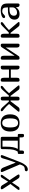

<svg xmlns="http://www.w3.org/2000/svg" viewBox="2160 -2702 762 5121"><g transform="rotate(-90 2540.5 -141.0)"><path d="M47.9 -49.8 193.8 -244.1 66.9 -439Q59.6 -449.7 56.4 -459.7Q53.2 -469.7 53.2 -478Q53.2 -490.2 62.7 -496.1Q72.3 -502 85 -502Q115.2 -502 133.5 -490Q151.9 -478 167 -452.1L253.9 -307.1H257.8L357.9 -469.2Q369.6 -488.3 382.1 -495.1Q394.5 -502 415 -502Q439.9 -502 439.9 -482.9Q439.9 -470.2 429.2 -452.1L295.9 -267.1L436 -55.2Q448.2 -35.2 448.2 -25.9Q448.2 0 411.1 0Q394.5 0 383.1 -2.9Q371.6 -5.9 362.8 -11.7Q354 -17.6 346.9 -26.6Q339.8 -35.6 332 -47.9L234.9 -199.2H232.9L120.1 -28.8Q109.4 -12.7 96.9 -6.3Q84.5 0 62 0Q35.2 0 35.2 -20Q35.2 -33.2 47.9 -49.8Z M960 -452.1 787.1 -7.8Q773.9 26.4 760.7 54.7Q747.6 83 727.5 115.2Q707.5 147.5 687 169.2Q666.5 190.9 638.9 205.6Q611.3 220.2 582 220.2Q561.5 220.2 547.6 209.7Q533.7 199.2 533.7 184.1Q533.7 139.2 587.9 139.2Q646.5 139.2 673.8 102.1Q696.8 70.3 715.8 8.8L518.1 -452.1Q512.7 -462.9 512.7 -475.1Q512.7 -502 549.8 -502Q574.7 -502 596.4 -485.6Q618.2 -469.2 631.8 -435.1L762.7 -107.9H768.1L828.1 -283.2Q843.3 -327.6 875 -439Q882.8 -468.3 895.8 -485.1Q908.7 -502 933.1 -502Q964.8 -502 964.8 -479Q964.8 -466.8 960 -452.1Z M1027.3 -46.9H1056.2Q1089.8 -91.8 1106.4 -161.9Q1123 -231.9 1123 -356V-455.1Q1123 -479.5 1132.1 -490.7Q1141.1 -502 1164.1 -502H1413.1Q1436 -502 1444.6 -490.5Q1453.1 -479 1453.1 -455.1V-46.9H1497.1Q1529.3 -46.9 1529.3 -16.1V77.1Q1529.3 98.6 1521 108.9Q1512.7 119.1 1492.2 119.1Q1460.4 119.1 1448.7 106.7Q1437 94.2 1437 55.2V0H1086.9V55.2Q1086.9 94.2 1075.4 106.7Q1064 119.1 1032.2 119.1Q1011.2 119.1 1003.2 108.9Q995.1 98.6 995.1 77.1V-16.1Q995.1 -46.9 1027.3 -46.9ZM1129.9 -46.9H1349.1V-455.1H1189V-356Q1189 -245.1 1175 -173.8Q1161.1 -102.5 1129.9 -46.9Z M1822.8 0Q1768.6 0 1725.8 -15.6Q1683.1 -31.2 1653.8 -62.7Q1624.5 -94.2 1609.1 -141.1Q1593.8 -188 1593.8 -251Q1593.8 -314.5 1609.9 -361.8Q1626 -409.2 1655.8 -440.2Q1685.5 -471.2 1727.8 -486.6Q1770 -502 1822.8 -502Q1876 -502 1918.5 -486.6Q1960.9 -471.2 1990.7 -439.9Q2020.5 -408.7 2036.1 -361.6Q2051.8 -314.5 2051.8 -251Q2051.8 -188 2036.6 -141.1Q2021.5 -94.2 1992.2 -62.7Q1962.9 -31.2 1920.2 -15.6Q1877.4 0 1822.8 0ZM1822.8 -40Q1849.6 -40 1871.8 -49.1Q1894 -58.1 1910.2 -81.5Q1926.3 -105 1935.1 -146Q1943.8 -187 1943.8 -251Q1943.8 -313 1934.8 -353.8Q1925.8 -394.5 1909.7 -418.7Q1893.6 -442.9 1871.3 -452.4Q1849.1 -461.9 1822.8 -461.9Q1797.4 -461.9 1775.4 -452.4Q1753.4 -442.9 1737.1 -418.7Q1720.7 -394.5 1711.4 -353.8Q1702.1 -313 1702.1 -251Q1702.1 -189.5 1710.4 -148.7Q1718.8 -107.9 1734.6 -83.7Q1750.5 -59.6 1772.7 -49.8Q1794.9 -40 1822.8 -40Z M2421.9 -285.2V-455.1Q2421.9 -476.6 2432.4 -489.3Q2442.9 -502 2471.2 -502Q2498.5 -502 2510.7 -490.2Q2522.9 -478.5 2522.9 -440.9V-285.2H2552.2L2710 -460.9Q2747.1 -502 2783.2 -502Q2811 -502 2811 -477.1Q2811 -461.4 2794.2 -445.8Q2777.3 -430.2 2744.1 -405Q2710.9 -379.9 2688 -356Q2674.3 -341.8 2652.8 -318.4Q2631.3 -294.9 2617.2 -280.8L2806.2 -50.8Q2823.2 -32.2 2823.2 -19Q2823.2 -9.8 2814.2 -4.9Q2805.2 0 2775.9 0Q2744.1 0 2729 -7.3Q2713.9 -14.6 2702.1 -30.8L2543.9 -240.2H2522.9V-61Q2522.9 -25.9 2510.3 -12.9Q2497.6 0 2471.2 0Q2442.4 0 2432.1 -11.2Q2421.9 -22.5 2421.9 -46.9V-240.2H2400.9L2243.2 -30.8Q2231 -14.6 2215.8 -7.3Q2200.7 0 2168.9 0Q2139.6 0 2130.9 -4.9Q2122.1 -9.8 2122.1 -19Q2122.1 -32.7 2139.2 -50.8L2328.1 -280.8Q2314.9 -293.9 2293.5 -317.4Q2272 -340.8 2256.8 -356Q2234.4 -379.9 2201.2 -405Q2168 -430.2 2151.1 -445.8Q2134.3 -461.4 2134.3 -477.1Q2134.3 -502 2162.1 -502Q2198.2 -502 2234.9 -460.9L2393.1 -285.2Z M3350.1 -455.1V-46.9Q3350.1 -22.9 3341.6 -11.5Q3333 0 3310.1 0Q3276.4 0 3261.2 -18.8Q3246.1 -37.6 3246.1 -82V-232.9H3027.3V-70.8Q3027.3 -28.3 3012.9 -14.2Q2998.5 0 2963.4 0Q2940.4 0 2931.9 -11.5Q2923.3 -22.9 2923.3 -46.9V-455.1Q2923.3 -479 2931.9 -490.5Q2940.4 -502 2963.4 -502Q2997.1 -502 3012.2 -483.2Q3027.3 -464.4 3027.3 -419.9V-282.2H3246.1V-430.2Q3246.1 -473.1 3260.5 -487.5Q3274.9 -502 3310.1 -502Q3333 -502 3341.6 -490.5Q3350.1 -479 3350.1 -455.1Z M3937 -455.1V-46.9Q3937 -22.9 3928.5 -11.5Q3919.9 0 3897 0Q3863.3 0 3848.1 -18.8Q3833 -37.6 3833 -82V-368.2L3606.9 -25.9Q3598.1 -11.7 3585.2 -5.9Q3572.3 0 3550.3 0Q3527.3 0 3518.8 -11.5Q3510.3 -22.9 3510.3 -46.9V-455.1Q3510.3 -479 3518.8 -490.5Q3527.3 -502 3550.3 -502Q3584 -502 3599.1 -483.2Q3614.3 -464.4 3614.3 -419.9V-129.9L3839.4 -472.2Q3849.6 -488.8 3862.1 -495.4Q3874.5 -502 3897 -502Q3919.9 -502 3928.5 -490.5Q3937 -479 3937 -455.1Z M4201.2 -419.9V-287.1H4233.9L4409.2 -460.9Q4431.6 -483.4 4448.5 -492.7Q4465.3 -502 4482.9 -502Q4511.2 -502 4511.2 -477.1Q4511.2 -458.5 4496.1 -443.6Q4481 -428.7 4444.3 -404.3Q4407.7 -379.9 4384.3 -359.9Q4361.8 -340.8 4300.3 -283.2L4497.1 -50.8Q4515.1 -30.3 4515.1 -19Q4515.1 -12.7 4512.7 -9.3Q4510.3 -5.9 4499 -2.9Q4487.8 0 4467.3 0Q4434.1 0 4419.2 -7.1Q4404.3 -14.2 4391.1 -30.8L4225.1 -240.2H4201.2V-70.8Q4201.2 -28.3 4186.8 -14.2Q4172.4 0 4137.2 0Q4114.3 0 4105.7 -11.5Q4097.2 -22.9 4097.2 -46.9V-455.1Q4097.2 -479 4105.7 -490.5Q4114.3 -502 4137.2 -502Q4170.9 -502 4186 -483.2Q4201.2 -464.4 4201.2 -419.9Z M4908.2 -94.2 4905.3 -95.2Q4872.6 -45.4 4830.1 -22.7Q4787.6 0 4729 0Q4691.9 0 4663.6 -9.5Q4635.3 -19 4616.2 -36.6Q4597.2 -54.2 4587.6 -79.1Q4578.1 -104 4578.1 -134.8Q4578.1 -167 4589.1 -198.5Q4600.1 -230 4628.4 -254.9Q4656.7 -279.8 4705.6 -294.9Q4754.4 -310.1 4830.1 -310.1H4903.3V-337.9Q4903.3 -372.1 4897.5 -395.8Q4891.6 -419.4 4879.6 -434.1Q4867.7 -448.7 4848.6 -455.3Q4829.6 -461.9 4803.2 -461.9Q4753.4 -461.9 4715.3 -419.9Q4683.1 -384.8 4654.3 -384.8Q4637.2 -384.8 4628.2 -394.5Q4619.1 -404.3 4619.1 -418.9Q4619.1 -438 4637.2 -453.4Q4655.3 -468.8 4684.3 -479.5Q4713.4 -490.2 4749.8 -496.1Q4786.1 -502 4823.2 -502Q4877.4 -502 4913.1 -490.7Q4948.7 -479.5 4970 -457Q4991.2 -434.6 4999.8 -400.6Q5008.3 -366.7 5008.3 -320.8V-46.9Q5008.3 -22.9 5000 -11.5Q4991.7 0 4969.2 0Q4936.5 0 4922.4 -22.2Q4908.2 -44.4 4908.2 -94.2ZM4904.3 -268.1H4846.2Q4682.1 -268.1 4682.1 -148.9Q4682.1 -66.9 4769 -66.9Q4788.1 -66.9 4811.5 -74.2Q4835 -81.5 4855.7 -96.2Q4876.5 -110.8 4890.4 -132.8Q4904.3 -154.8 4904.3 -184.1Z"/></g></svg>

Font: Marmelad
Style: Regular
Weight: 400
Designer: Manvel Shmavonyan
Foundry: Cyreal (www.cyreal.org)
Version: Version 1.000